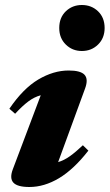

<svg xmlns="http://www.w3.org/2000/svg" viewBox="-20 -733 438 768"><path d="M217 -621Q217 -662.5 243.2 -687.8Q269.5 -713 307.5 -713Q346 -713 372.2 -687.8Q398.5 -662.5 398.5 -621Q398.5 -580.5 372.2 -554.8Q346 -529 307.5 -529Q269.5 -529 243.2 -554.8Q217 -580.5 217 -621ZM31.5 -56.5 143 -352Q117 -345 93 -327Q69 -309 40.5 -278L17.5 -298Q72.5 -379 133.2 -415Q194 -451 254.5 -451Q302.5 -451 318.2 -433.8Q334 -416.5 320.5 -379.5L212.5 -84.5Q237 -92 260 -108.5Q283 -125 311.5 -152L333.5 -130.5Q275 -55.5 216 -20.2Q157 15 97.5 15Q49.5 15 33.5 -2.5Q17.5 -20 31.5 -56.5Z"/></svg>

Font: Newsreader 16pt ExtraBold
Style: Italic
Weight: 800
Italic angle: -17°
Designer: Hugues Gentile
Foundry: Production Type
Version: Version 1.003; ttfautohint (v1.8.3)